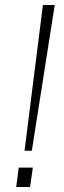

<svg xmlns="http://www.w3.org/2000/svg" viewBox="-20 -743 256 763"><path d="M77.5 -144 150.5 -723H197.5L106.5 -144ZM44.5 0 54.5 -77H110.5L99.5 0Z"/></svg>

Font: Public Sans Thin Thin
Style: Italic
Weight: 250
Italic angle: -8°
Version: Version 2.001